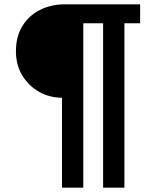

<svg xmlns="http://www.w3.org/2000/svg" viewBox="-20 -707 702 892"><path d="M268 165V-253Q210 -253 161.5 -280.5Q113 -308 83.5 -356.5Q54 -405 54 -469Q54 -537 84 -586Q114 -635 166 -661Q218 -687 281 -687H631V-599H558V165H459V-599H367V165Z"/></svg>

Font: Archivo SemiExpanded
Style: Bold
Weight: 700
Width: 6
Designer: Hector Gatti
Foundry: Omnibus-Type
Version: Version 2.001